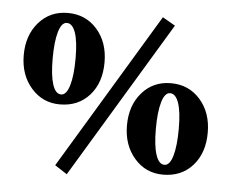

<svg xmlns="http://www.w3.org/2000/svg" viewBox="-52 -762 1048 870"><g transform="rotate(5 471.5 -327.5)"><path d="M282.2 45.4 226.6 9.3 654.3 -701.2 711.9 -668ZM223.1 -267.1Q144.5 -267.1 92.8 -326.4Q41 -385.7 41 -475.6Q41 -566.4 92.3 -624.8Q143.6 -683.1 223.6 -683.1Q305.2 -683.1 356.9 -624.5Q408.7 -565.9 408.7 -474.1Q408.7 -381.3 357.7 -324.2Q306.6 -267.1 223.1 -267.1ZM225.1 -312.5Q249.5 -312.5 262.9 -357.7Q276.4 -402.8 276.4 -481.4Q276.4 -558.6 262.5 -598.1Q248.5 -637.7 223.1 -637.7Q199.2 -637.7 186 -593Q172.9 -548.3 172.9 -471.2Q172.9 -394.5 186.3 -353.5Q199.7 -312.5 225.1 -312.5ZM716.8 9.3Q637.7 9.3 586.2 -50Q534.7 -109.4 534.7 -199.2Q534.7 -290 585.7 -348.4Q636.7 -406.7 717.3 -406.7Q798.3 -406.7 850.3 -347.9Q902.3 -289.1 902.3 -197.8Q902.3 -105 851.3 -47.9Q800.3 9.3 716.8 9.3ZM719.2 -35.6Q743.7 -35.6 756.8 -80.8Q770 -126 770 -204.6Q770 -281.7 756.1 -321.5Q742.2 -361.3 716.8 -361.3Q692.9 -361.3 679.7 -316.7Q666.5 -272 666.5 -194.3Q666.5 -118.2 680.2 -76.9Q693.8 -35.6 719.2 -35.6Z"/></g></svg>

Font: Elstob 8pt
Style: Bold
Weight: 700
Designer: Peter S. Baker
Version: Version 1.015